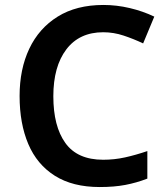

<svg xmlns="http://www.w3.org/2000/svg" viewBox="-20 -744 675 774"><path d="M396 -614Q300 -614 247.5 -545Q195 -476 195 -356Q195 -235 243.5 -167.5Q292 -100 396 -100Q441 -100 484 -109.5Q527 -119 574 -135V-24Q530 -7 485 1.5Q440 10 382 10Q273 10 201 -35.5Q129 -81 94 -163.5Q59 -246 59 -357Q59 -465 98 -547.5Q137 -630 212.5 -677Q288 -724 397 -724Q450 -724 503 -711.5Q556 -699 602 -677L557 -569Q519 -587 478.5 -600.5Q438 -614 396 -614Z"/></svg>

Font: Noto Sans NKo Unjoined SemiBold
Style: Regular
Weight: 600
Designer: Monotype Design Team
Foundry: Monotype Imaging Inc.
Version: Version 2.004